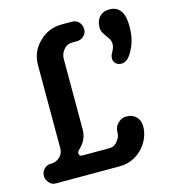

<svg xmlns="http://www.w3.org/2000/svg" viewBox="-102 -755 740 838"><g transform="rotate(-15 267.5 -336.5)"><path d="M175.8 -102.5Q175.8 -87.9 189.9 -87.9H311.5Q333 -87.9 344.2 -100.6Q364.3 -122.6 364.3 -140.1Q364.3 -157.7 368.7 -168Q373 -178.2 380.9 -186Q398.4 -202.6 416.5 -202.6Q434.6 -202.6 445.1 -198.2Q455.6 -193.8 463.4 -186Q480 -169.4 480 -142.1Q480 -114.7 468.5 -88.4Q457 -62 437.5 -42.5Q395 0 335.4 0H47.9Q30.8 0 21.5 -9.8Q4.9 -25.9 4.9 -44.2Q4.9 -62.5 17.3 -75.4Q29.8 -88.4 44.9 -88.4Q60.1 -88.4 70.6 -92.5Q81.1 -96.7 88.9 -104Q105.5 -119.6 105.5 -143.1V-519Q105.5 -579.1 148.4 -621.1Q191.4 -663.6 250 -663.6H296.9Q325.7 -663.6 337.4 -636.7Q340.8 -628.4 340.8 -614.7Q340.8 -601.1 328.1 -588.4Q315.4 -575.7 296.9 -575.7H279.3Q254.9 -575.7 242.2 -563.5Q221.2 -542 221.2 -517.6V-196.3Q221.2 -153.3 188 -120.1Q175.8 -109.4 175.8 -102.5ZM468.8 -673.3Q535.2 -673.3 535.2 -580.6Q535.2 -529.8 520.8 -495.4Q506.3 -460.9 491.7 -445.8Q477.1 -430.7 460.2 -430.7Q443.4 -430.7 434.1 -440.4Q424.8 -450.2 424.8 -461.4Q424.8 -472.7 427.7 -479.5Q430.7 -486.3 434.6 -492.7Q443.8 -509.3 443.8 -522.9Q443.8 -536.6 438.2 -546.4Q432.6 -556.2 425.8 -564.9Q407.2 -587.9 407.2 -605.2Q407.2 -622.6 411.4 -634.3Q415.5 -646 423.3 -654.8Q439.9 -673.3 468.8 -673.3Z"/></g></svg>

Font: Supermercado
Style: Regular
Weight: 400
Designer: James Grieshaber
Foundry: James Grieshaber
Version: Version 1.002